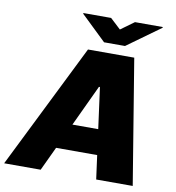

<svg xmlns="http://www.w3.org/2000/svg" viewBox="-121 -1016 1013 1103"><g transform="rotate(10 386.0 -464.5)"><path d="M190.3 0H-22.7L338.1 -727.3H608L727.3 0H514.2L495.4 -139.2H255.7ZM324.9 -286.9H475.5L443.2 -527H437.5ZM437.5 -929 498.6 -872.2 576.7 -929H738.6V-924.7L544 -784.1H421.9L275.6 -924.7V-929Z"/></g></svg>

Font: Inter UI Black
Style: Italic
Weight: 900
Italic angle: -9.39999°
Designer: Rasmus Andersson
Foundry: rsms
Version: 3.2;8d6f07862